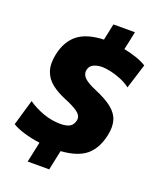

<svg xmlns="http://www.w3.org/2000/svg" viewBox="-168 -904 940 1141"><g transform="rotate(20 302.0 -333.0)"><path d="M148 137Q155 103.5 162 71.5Q169 39.5 175.5 8Q120 0.5 72.8 -14Q25.5 -28.5 -0.5 -45.5L47 -208.5Q91.5 -177.5 145.2 -158.5Q199 -139.5 252.5 -139.5Q291.5 -139.5 312.2 -151.5Q333 -163.5 339.5 -193.5Q340.5 -198 340.5 -202.5Q340.5 -225 316.5 -243.5Q288 -265 233.5 -287Q178 -309.5 140.8 -339Q103.5 -368.5 89 -411.5Q81 -434.5 81 -463Q81 -488 87 -517Q105.5 -605 162 -650Q218.5 -695 326 -699Q331.5 -724 337 -750Q342.5 -776 348 -803H484Q478 -773 472 -744.5Q465.5 -715.5 459.5 -687.5Q503 -679 540.8 -665.8Q578.5 -652.5 603.5 -636.5L554.5 -480Q527 -501 492.5 -515Q458 -529 426 -535.8Q394 -542.5 374 -542.5Q343 -542.5 319.5 -531.8Q296 -521 290 -494Q289 -488.5 289 -483Q289 -462.5 306 -445Q327.5 -423 382 -400.5Q452.5 -371 491.5 -339.5Q530.5 -308 542 -268.5Q548 -248 548 -224Q548 -201 542.5 -174.5Q523 -84 469.5 -39.8Q416 4.5 310.5 12Q304 42.5 297.5 73.5Q291 104.5 284 137Z"/></g></svg>

Font: Heraclito ExtraBold
Style: Italic
Weight: 800
Italic angle: -12°
Designer: Kostas Bartsokas (font) & Cristiano Sobral (main changes)
Foundry: Kostas Bartsokas (font) & Cristiano Sobral (main changes)
Version: Version 1.00;July 8, 2020;FontCreator 13.0.0.2655 64-bit